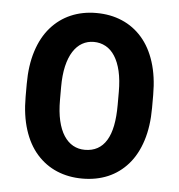

<svg xmlns="http://www.w3.org/2000/svg" viewBox="-45 -580 589 633"><g transform="rotate(5 250.0 -264.0)"><path d="M40.5 -242.7V-285.2Q40.5 -346.7 55.7 -394Q70.8 -441.4 98.9 -473.4Q127 -505.4 165 -521.7Q203.1 -538.1 249 -538.1Q295.9 -538.1 334.2 -521.7Q372.6 -505.4 400.6 -473.4Q428.7 -441.4 443.8 -394Q459 -346.7 459 -285.2V-242.7Q459 -181.2 443.8 -133.8Q428.7 -86.4 400.6 -54.4Q372.6 -22.5 334.5 -6.3Q296.4 9.8 250 9.8Q204.1 9.8 165.8 -6.3Q127.4 -22.5 99.1 -54.4Q70.8 -86.4 55.7 -133.8Q40.5 -181.2 40.5 -242.7ZM154.3 -285.2V-242.7Q154.3 -203.1 161.1 -173.6Q168 -144 180.7 -124.5Q193.4 -105 210.9 -95.2Q228.5 -85.4 250 -85.4Q273.9 -85.4 291.7 -95.2Q309.6 -105 321.5 -124.5Q333.5 -144 339.4 -173.6Q345.2 -203.1 345.2 -242.7V-285.2Q345.2 -324.2 338.4 -353.8Q331.5 -383.3 318.8 -403.1Q306.2 -422.9 288.3 -432.6Q270.5 -442.4 249 -442.4Q228 -442.4 210.7 -432.6Q193.4 -422.9 180.7 -403.1Q168 -383.3 161.1 -353.8Q154.3 -324.2 154.3 -285.2Z"/></g></svg>

Font: Roboto Condensed Medium
Style: Regular
Weight: 500
Designer: Christian Robertson
Foundry: Google
Version: Version 3.0